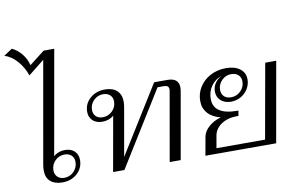

<svg xmlns="http://www.w3.org/2000/svg" viewBox="-100 -1135 2047 1323"><g transform="rotate(-10 923.5 -474.0)"><path d="M123 -94Q123 -111 126 -130L252 -845L140 -756Q121 -812 82 -857.5Q43 -903 -7 -919L52 -958Q92 -939 120.5 -903Q149 -867 159 -824L266 -907H340L211 -177Q223 -190 245 -198.5Q267 -207 291 -207Q333 -207 357.5 -183.5Q382 -160 382 -122Q382 -65 340.5 -27.5Q299 10 236 10Q184 10 153.5 -16Q123 -42 123 -94ZM349 -114Q349 -143 331 -160Q313 -177 283 -177Q244 -177 216.5 -149.5Q189 -122 189 -82Q189 -54 207 -36.5Q225 -19 255 -19Q294 -19 321.5 -47Q349 -75 349 -114Z M1150 -493Q1150 -487 1148 -471L1065 0H988L1073 -484Q1074 -487 1074 -493Q1074 -522 1040 -522H995L671 0H592L660 -383Q647 -370 625.5 -362Q604 -354 581 -354Q538 -354 513 -377.5Q488 -401 488 -439Q488 -495 530 -532.5Q572 -570 634 -570Q689 -570 718.5 -542.5Q748 -515 748 -465Q748 -450 745 -430L685 -89L978 -560H1073Q1111 -560 1130.5 -543Q1150 -526 1150 -493ZM683 -478Q683 -506 665 -523Q647 -540 616 -540Q578 -540 550.5 -512.5Q523 -485 523 -446Q523 -418 540.5 -401Q558 -384 588 -384Q627 -384 655 -411.5Q683 -439 683 -478Z M1832 -560 1733 0H1238L1261 -129Q1268 -166 1302.5 -197Q1337 -228 1388 -242Q1331 -256 1299.5 -291Q1268 -326 1268 -377Q1268 -431 1296 -475Q1324 -519 1373 -544.5Q1422 -570 1482 -570Q1543 -570 1579 -542.5Q1615 -515 1615 -468Q1615 -433 1596.5 -402.5Q1578 -372 1546.5 -354Q1515 -336 1478 -336Q1433 -336 1406 -360.5Q1379 -385 1379 -424Q1379 -457 1397 -483Q1415 -509 1444 -523Q1397 -508 1369.5 -469Q1342 -430 1342 -378Q1342 -323 1384 -295Q1426 -267 1508 -267H1516L1510 -231H1502Q1435 -231 1390.5 -201.5Q1346 -172 1337 -124L1322 -38H1662L1755 -560ZM1510 -523Q1471 -523 1443.5 -495Q1416 -467 1416 -429Q1416 -400 1434 -383Q1452 -366 1483 -366Q1522 -366 1550 -393.5Q1578 -421 1578 -461Q1578 -489 1559.5 -506Q1541 -523 1510 -523Z"/></g></svg>

Font: Fahkwang Light
Style: Italic
Weight: 300
Italic angle: -10°
Version: Version 1.000; ttfautohint (v1.6)